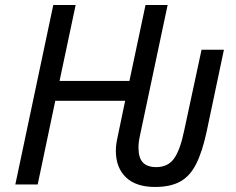

<svg xmlns="http://www.w3.org/2000/svg" viewBox="-20 -734 938 764"><path d="M597 10Q521 10 481 -28.5Q441 -67 441 -134Q441 -159 448 -189L478 -333H200L130 0H41L192 -714H281L217 -412H495L559 -714H647L537 -195Q531 -168 531 -147Q531 -106 548.5 -87.5Q566 -69 602 -69Q648 -69 672.5 -103Q697 -137 713 -215L782 -536H871L802 -209Q785 -130 760.5 -81.5Q736 -33 697 -11.5Q658 10 597 10Z"/></svg>

Font: Noto IKEA Latin
Style: Italic
Weight: 400
Italic angle: -12°
Designer: Monotype Design Team
Foundry: Monotype Imaging Inc.
Version: Version 1.0